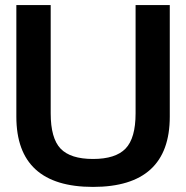

<svg xmlns="http://www.w3.org/2000/svg" viewBox="-20 -732 739 762"><path d="M349.1 9.8Q44.9 9.8 44.9 -269V-711.9H181.2V-282.2Q181.2 -183.1 220.5 -142.1Q259.8 -101.1 349.1 -101.1Q438.5 -101.1 478.3 -142.3Q518.1 -183.6 518.1 -282.2V-711.9H653.8V-269Q653.8 9.8 349.1 9.8Z"/></svg>

Font: Creato Display
Style: Bold
Weight: 700
Version: Version 1.000